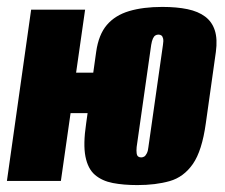

<svg xmlns="http://www.w3.org/2000/svg" viewBox="-30 -523 650 555"><path d="M367 12Q327 12 296 6Q265 0 244.5 -17.5Q224 -35 217 -70.5Q210 -106 219 -166L248 -373Q255 -423 279 -451Q303 -479 343.5 -491Q384 -503 439 -503Q481 -503 512 -496.5Q543 -490 563 -475Q583 -460 591 -435Q599 -410 594 -373L565 -167Q554 -87 527.5 -49Q501 -11 460.5 0.5Q420 12 367 12ZM-10 0 60 -495H216L190 -313H294L278 -196H174L146 0ZM378 -68Q383 -68 387 -70.5Q391 -73 394.5 -80Q398 -87 399 -98L441 -393Q443 -405 441.5 -411.5Q440 -418 436.5 -420.5Q433 -423 428 -423Q423 -423 419 -420.5Q415 -418 412 -411.5Q409 -405 407 -393L365 -98Q364 -87 365 -80Q366 -73 369.5 -70.5Q373 -68 378 -68Z"/></svg>

Font: Alumni Sans Black
Style: Italic
Weight: 900
Italic angle: -8°
Version: Version 1.016